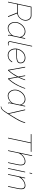

<svg xmlns="http://www.w3.org/2000/svg" viewBox="2396 -3166 994 5827"><g transform="rotate(90 2893.5 -253.0)"><path d="M33 0 184 -710H459Q506 -710 539.5 -684.5Q573 -659 590.5 -618.5Q608 -578 608 -533Q608 -487 590.5 -443.5Q573 -400 542 -364Q511 -328 471 -305Q431 -282 386 -279L497 0H473L362 -279H112L53 0ZM378 -299Q422 -299 460 -319.5Q498 -340 527 -374Q556 -408 572 -449Q588 -490 588 -530Q588 -573 571.5 -609Q555 -645 525 -667.5Q495 -690 454 -690H200L117 -299Z M832 10Q775 10 733.5 -21.5Q692 -53 669.5 -103.5Q647 -154 647 -210Q647 -270 671 -326.5Q695 -383 736 -428.5Q777 -474 829 -500.5Q881 -527 937 -527Q1007 -527 1050.5 -488.5Q1094 -450 1113 -398L1139 -519H1160L1058 -44Q1057 -42 1056.5 -38.5Q1056 -35 1056 -32Q1056 -20 1068 -20L1064 0Q1062 0 1059.5 0Q1057 0 1055 -1Q1045 -4 1040.5 -11Q1036 -18 1036 -29Q1036 -32 1037 -37Q1038 -42 1041 -57.5Q1044 -73 1051 -108Q1009 -56 950 -23Q891 10 832 10ZM834 -10Q866 -10 902.5 -23Q939 -36 972.5 -58Q1006 -80 1030.5 -109Q1055 -138 1064 -169L1104 -356Q1099 -396 1076.5 -430Q1054 -464 1017.5 -485.5Q981 -507 934 -507Q882 -507 834 -480.5Q786 -454 748.5 -411Q711 -368 689 -315.5Q667 -263 667 -210Q667 -157 689 -111.5Q711 -66 748.5 -38Q786 -10 834 -10Z M1292 5Q1264 5 1248 -11.5Q1232 -28 1232 -56Q1232 -61 1232.5 -66Q1233 -71 1234 -77L1373 -730H1393L1254 -77Q1253 -73 1252.5 -69Q1252 -65 1252 -61Q1252 -14 1304 -14Q1315 -14 1330 -16.5Q1345 -19 1358 -23L1361 -7Q1348 -3 1327 1Q1306 5 1292 5Z M1650 10Q1591 10 1547.5 -20Q1504 -50 1480 -100Q1456 -150 1454 -210Q1452 -269 1472 -325.5Q1492 -382 1530 -427.5Q1568 -473 1620.5 -500Q1673 -527 1735 -527Q1780 -527 1817.5 -511.5Q1855 -496 1878 -464.5Q1901 -433 1902 -385Q1905 -306 1841 -277Q1777 -248 1645 -248Q1604 -248 1560.5 -249.5Q1517 -251 1463 -255L1471 -274Q1527 -271 1568.5 -269.5Q1610 -268 1648 -268Q1737 -268 1788.5 -280.5Q1840 -293 1861.5 -318.5Q1883 -344 1881 -383Q1880 -428 1857 -455Q1834 -482 1800 -494.5Q1766 -507 1731 -507Q1676 -507 1628.5 -481Q1581 -455 1546 -413Q1511 -371 1492.5 -320.5Q1474 -270 1475 -221Q1477 -161 1498.5 -113Q1520 -65 1560 -37.5Q1600 -10 1657 -10Q1725 -10 1773.5 -42Q1822 -74 1850 -128L1871 -122Q1850 -82 1818.5 -52.5Q1787 -23 1745 -6.5Q1703 10 1650 10Z M2008 -519H2029L2117 -28Q2175 -90 2222 -162Q2269 -234 2306 -306L2268 -519H2289L2321 -337Q2344 -385 2362.5 -431Q2381 -477 2395 -519H2415Q2398 -466 2376 -411.5Q2354 -357 2327 -303L2377 -28Q2418 -72 2454 -121.5Q2490 -171 2520 -222.5Q2550 -274 2575.5 -325Q2601 -376 2620.5 -425.5Q2640 -475 2655 -519H2675Q2633 -389 2562.5 -256Q2492 -123 2379 0H2361L2312 -273Q2275 -203 2227 -134Q2179 -65 2119 0H2101Z M2886 10Q2829 10 2787.5 -21.5Q2746 -53 2723.5 -103.5Q2701 -154 2701 -210Q2701 -270 2725 -326.5Q2749 -383 2790 -428.5Q2831 -474 2883 -500.5Q2935 -527 2991 -527Q3061 -527 3104.5 -488.5Q3148 -450 3167 -398L3193 -519H3214L3112 -44Q3111 -42 3110.5 -38.5Q3110 -35 3110 -32Q3110 -20 3122 -20L3118 0Q3116 0 3113.5 0Q3111 0 3109 -1Q3099 -4 3094.5 -11Q3090 -18 3090 -29Q3090 -32 3091 -37Q3092 -42 3095 -57.5Q3098 -73 3105 -108Q3063 -56 3004 -23Q2945 10 2886 10ZM2888 -10Q2920 -10 2956.5 -23Q2993 -36 3026.5 -58Q3060 -80 3084.5 -109Q3109 -138 3118 -169L3158 -356Q3153 -396 3130.5 -430Q3108 -464 3071.5 -485.5Q3035 -507 2988 -507Q2936 -507 2888 -480.5Q2840 -454 2802.5 -411Q2765 -368 2743 -315.5Q2721 -263 2721 -210Q2721 -157 2743 -111.5Q2765 -66 2802.5 -38Q2840 -10 2888 -10Z M3213 207Q3254 199 3279.5 183Q3305 167 3327.5 138.5Q3350 110 3380 63L3421 0L3302 -519H3324L3436 -25L3494 -117Q3541 -192 3573.5 -247.5Q3606 -303 3628.5 -347.5Q3651 -392 3666.5 -433Q3682 -474 3695 -519H3716Q3703 -471 3687.5 -429Q3672 -387 3649.5 -342Q3627 -297 3593 -239.5Q3559 -182 3509 -103L3427 26Q3391 82 3365 118.5Q3339 155 3316.5 176.5Q3294 198 3270 208.5Q3246 219 3215 224Z M4307 -690H4049L4053 -710H4589L4585 -690H4327L4180 0H4160Z M4697 -730H4717L4644 -385Q4688 -450 4752.5 -488.5Q4817 -527 4881 -527Q4920 -527 4946 -511.5Q4972 -496 4985.5 -465Q4999 -434 4999 -388Q4999 -367 4996 -342Q4993 -317 4987 -289L4926 0H4906L4967 -289Q4972 -316 4975.5 -340Q4979 -364 4979 -384Q4979 -445 4953 -476Q4927 -507 4877 -507Q4831 -507 4783.5 -483.5Q4736 -460 4696 -419.5Q4656 -379 4632 -328L4562 0H4542Z M5192 -519H5212L5102 0H5082ZM5237 -730H5257L5241 -653H5221Z M5374 -519H5394L5366 -385Q5395 -427 5436 -459Q5477 -491 5523 -509Q5569 -527 5613 -527Q5650 -527 5674.5 -513.5Q5699 -500 5711 -472Q5723 -444 5723 -401Q5723 -377 5719.5 -349Q5716 -321 5709 -289L5648 0H5628L5689 -289Q5696 -321 5699 -347.5Q5702 -374 5702 -396Q5702 -453 5679 -480Q5656 -507 5609 -507Q5562 -507 5512.5 -483.5Q5463 -460 5421 -419.5Q5379 -379 5354 -328L5284 0H5264Z"/></g></svg>

Font: Raleway Thin
Style: Italic
Weight: 100
Italic angle: -12°
Designer: Matt McInerney, Pablo Impallari, Rodrigo Fuenzalida
Foundry: Matt McInerney, Pablo Impallari, Rodrigo Fuenzalida
Version: Version 4.026